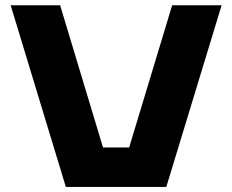

<svg xmlns="http://www.w3.org/2000/svg" viewBox="-20 -720 894 739"><path d="M642.6 -699.7H833L620.1 -0.5H233.4L21 -699.7H211.4L376.5 -152.3H477.1Z"/></svg>

Font: Wadik
Style: Bold
Weight: 700
Designer: Sasha Pavljenko
Version: Version 1.001;Fontself Maker 3.5.4